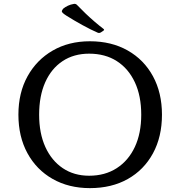

<svg xmlns="http://www.w3.org/2000/svg" viewBox="-20 -963 931 991"><path d="M513 -804 501 -796Q493 -791 485 -794Q450 -809 405.5 -833.5Q361 -858 323 -882Q309 -891 303.5 -896.5Q298 -902 299.5 -907Q301 -912 307 -919Q317 -927 330.5 -933.5Q344 -940 362 -943Q372 -944 378 -937Q398 -916 421.5 -893.5Q445 -871 469 -850.5Q493 -830 514 -814Q521 -809 513 -804ZM444 8Q335 8 251.5 -39.5Q168 -87 121.5 -172.5Q75 -258 75 -371Q75 -484 122 -569Q169 -654 252 -702Q335 -750 444 -750Q555 -750 639 -702.5Q723 -655 769.5 -569.5Q816 -484 816 -371Q816 -257 769.5 -171.5Q723 -86 639.5 -39Q556 8 444 8ZM440 -56Q522 -56 582.5 -95Q643 -134 676 -204.5Q709 -275 709 -371Q709 -468 676 -538.5Q643 -609 583 -647.5Q523 -686 440 -686Q361 -686 303 -647.5Q245 -609 213.5 -538.5Q182 -468 182 -371Q182 -275 214 -204.5Q246 -134 304 -95Q362 -56 440 -56Z"/></svg>

Font: Hahmlet
Style: Regular
Weight: 400
Designer: Minjoo Ham & Mark Frömberg
Foundry: hypertype
Version: Version 1.001; ttfautohint (v1.8.3)